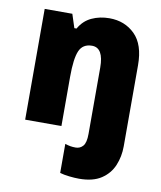

<svg xmlns="http://www.w3.org/2000/svg" viewBox="-88 -634 794 944"><g transform="rotate(10 309.0 -161.5)"><path d="M371 240Q350 240 322.5 237Q295 234 275 228V83Q290 88 302 90Q314 92 328 92Q350 92 364.5 75.5Q379 59 379 15V-316Q379 -415 321 -415Q275 -415 258 -376Q241 -337 241 -246V0H60V-553H198L220 -485H231Q254 -526 294 -544.5Q334 -563 382 -563Q459 -563 509.5 -513Q560 -463 560 -360V45Q560 96 541.5 140.5Q523 185 481.5 212.5Q440 240 371 240Z"/></g></svg>

Font: Noto Sans Myanmar SemiCondensed Black
Style: Regular
Weight: 900
Width: 4
Designer: Monotype Design Team
Foundry: Monotype Imaging Inc.
Version: Version 2.107; ttfautohint (v1.8.4.7-5d5b)